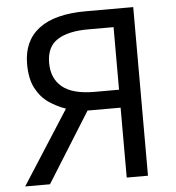

<svg xmlns="http://www.w3.org/2000/svg" viewBox="-52 -762 742 810"><g transform="rotate(-5 319.5 -357.0)"><path d="M312 -296 127 0H22L222 -312Q184 -325 150.5 -348Q117 -371 96 -411Q75 -451 75 -514Q75 -611 142 -662.5Q209 -714 342 -714H542V0H452V-296ZM452 -637H344Q259 -637 213.5 -607.5Q168 -578 168 -510Q168 -444 212 -408Q256 -372 348 -372H452Z"/></g></svg>

Font: Noto Sans IKEA
Style: Regular
Weight: 400
Designer: Monotype Design Team
Foundry: Monotype Imaging Inc.
Version: Version 2.001